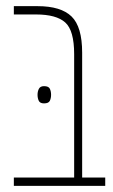

<svg xmlns="http://www.w3.org/2000/svg" viewBox="-20 -604 367 624"><path d="M25 0V-27H221V-428Q221 -505 192 -531Q163 -557 97 -557H25V-584H102Q178 -584 212.5 -550.5Q247 -517 247 -433V-27H322V0ZM102 -296Q102 -307 106.5 -315.5Q111 -324 123 -324Q138 -324 142 -315.5Q146 -307 146 -296Q146 -285 142 -276.5Q138 -268 123 -268Q110 -268 106 -276.5Q102 -285 102 -296Z"/></svg>

Font: Noto Sans Hebrew ExtraCondensed Thin
Style: Regular
Weight: 100
Width: 2
Designer: Monotype Design Team
Foundry: Monotype Imaging Inc.
Version: Version 2.004; ttfautohint (v1.8.4.7-5d5b)